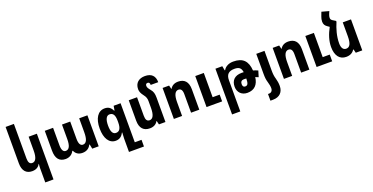

<svg xmlns="http://www.w3.org/2000/svg" viewBox="-28 -1719 5670 2916"><g transform="rotate(-20 2807.0 -261.5)"><path d="M473 238V-501H340V-276C340 -164 311 -107 257 -107C216 -107 196 -138 196 -201V-760H62V-170C62 -50 120 10 213 10C278 10 318 -16 341 -60H345C342 -37 340 -13 340 10V238Z M754 10C818 10 865 -22 889 -71H898C917 -24 959 10 1027 10C1096 10 1141 -24 1164 -73H1171L1186 0H1290V-501H1157V-276C1157 -164 1132 -105 1075 -105C1036 -105 1012 -141 1012 -222V-501H879V-267C879 -159 853 -105 797 -105C758 -105 735 -142 735 -219V-501H601V-181C601 -53 654 10 754 10Z M1693 238H1935V130H1826V-501H1714L1702 -429H1695C1666 -487 1628 -511 1570 -511C1460 -511 1396 -408 1396 -248C1396 -88 1459 10 1565 10C1623 10 1664 -18 1692 -75H1698C1695 -32 1693 3 1693 24ZM1609 -101C1559 -101 1531 -145 1531 -247C1531 -349 1560 -400 1609 -400C1666 -400 1693 -359 1693 -266V-240C1693 -144 1664 -101 1609 -101Z M2369 -394C2369 -459 2358 -495 2326 -533C2297 -568 2283 -589 2283 -614C2283 -637 2293 -652 2316 -652C2340 -652 2351 -637 2351 -606H2473C2473 -708 2418 -763 2313 -763C2217 -763 2149 -712 2149 -609C2149 -572 2163 -539 2197 -495C2226 -459 2236 -427 2236 -389V-276C2236 -164 2207 -107 2153 -107C2112 -107 2092 -138 2092 -201V-501H1958V-170C1958 -50 2016 10 2116 10C2177 10 2222 -16 2245 -60H2249L2264 0H2369Z M2505 0H2638V-226C2638 -337 2667 -394 2721 -394C2762 -394 2783 -363 2783 -300V0H2916V-331C2916 -452 2858 -511 2758 -511C2696 -511 2652 -485 2629 -442H2625L2610 -501H2505ZM3033 0H3285V-109H3171V-501H3033Z M3359 238H3492V-266C3492 -359 3536 -401 3629 -401C3701 -401 3734 -377 3745 -305C3733 -305 3721 -306 3710 -306C3599 -306 3539 -245 3539 -143C3539 -53 3600 10 3693 10C3806 10 3869 -56 3884 -175C3902 -169 3918 -162 3932 -155L3962 -253C3940 -264 3914 -273 3886 -281C3875 -437 3803 -511 3649 -511C3577 -511 3519 -482 3490 -430H3483L3470 -501H3359ZM3653 -145C3653 -181 3672 -203 3710 -203C3723 -203 3736 -202 3749 -201C3747 -120 3734 -93 3693 -93C3666 -93 3653 -111 3653 -145Z M4019 -182C4019 -117 4023 -82 4036 -40C4048 2 4055 34 4055 66C4055 108 4031 133 3996 133H3978V241H4021C4128 241 4188 176 4188 79C4188 31 4181 -4 4170 -45C4157 -87 4152 -127 4152 -182V-501H4019Z M4284 0H4417V-226C4417 -337 4446 -394 4500 -394C4541 -394 4562 -363 4562 -300V0H4695V-331C4695 -452 4637 -511 4537 -511C4475 -511 4431 -485 4408 -442H4404L4389 -501H4284ZM4812 0H5064V-109H4950V-501H4812Z M5330 -556 5296 -577C5261 -596 5253 -611 5253 -633C5253 -649 5257 -669 5266 -690L5284 -732L5167 -764L5141 -695C5132 -671 5126 -646 5126 -618C5126 -576 5142 -550 5176 -527L5208 -505C5155 -408 5122 -309 5122 -209C5122 -69 5184 10 5289 10C5355 10 5397 -16 5426 -60H5430L5445 0H5550V-501H5417V-276C5417 -154 5387 -107 5330 -107C5282 -107 5256 -149 5256 -220C5256 -335 5290 -448 5330 -541Z"/></g></svg>

Font: Noto Sans Armenian Condensed
Style: Bold
Weight: 700
Width: 3
Designer: Monotype Design Team
Foundry: Monotype Imaging Inc.
Version: Version 2.008